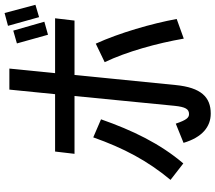

<svg xmlns="http://www.w3.org/2000/svg" viewBox="-71 -821 942 840"><g transform="rotate(-90 400.0 -401.0)"><path d="M799 -717 763 -852 707 -837 745 -701ZM740 -631H500L520 -831H428L408 -631H157L147 -546H400L357 -108C352 -61 343 -45 321 -45C305 -45 295 -56 279 -103L195 -69C219 12 265 50 323 50C395 50 437 8 448 -104L492 -546H730ZM725 -678 686 -814 630 -798 668 -662ZM105 -70C192 -172 250 -293 298 -430L219 -464C172 -331 117 -227 33 -126ZM737 -99C717 -208 676 -350 629 -453L548 -414C594 -318 631 -184 651 -68Z"/></g></svg>

Font: Smiley Sans Oblique
Style: Regular
Weight: 400
Italic angle: -8°
Designer: oooooohmygosh, Nagisa Chen, Janine Sui, Heda Shi, Jian Li
Foundry: atelierAnchor
Version: Version 2.0.1